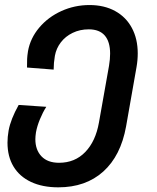

<svg xmlns="http://www.w3.org/2000/svg" viewBox="-20 -580 640 782"><path d="M10.5 1Q10.5 -22.5 15 -48Q23.5 -94.5 56 -152.5L168.5 -145Q154 -122 142.5 -94Q131 -66 126.5 -41Q124 -24.5 124 -13Q124 30.5 149 56.8Q174 83 220.5 83Q285 83 327.2 39.2Q369.5 -4.5 383 -81L424 -312Q428.5 -339 428.5 -361.5Q428.5 -410 406.8 -435.2Q385 -460.5 341.5 -460.5Q305.5 -460.5 276 -446.2Q246.5 -432 227.8 -407.5Q209 -383 203.5 -352.5Q198.5 -323.5 198.5 -296.5L90 -305Q90 -328 90.5 -340Q91 -352 94 -371.5Q103.5 -424.5 139.8 -467.5Q176 -510.5 230 -535Q284 -559.5 344.5 -559.5Q404.5 -559.5 449 -535Q493.5 -510.5 517.2 -466Q541 -421.5 541 -362.5Q541 -334.5 536 -306.5L493.5 -65Q472 54.5 400.5 118.8Q329 183 217.5 183Q153 183 106.2 161Q59.5 139 35 98.2Q10.5 57.5 10.5 1Z"/></svg>

Font: JuliaMono SemiBold
Style: Italic
Weight: 600
Italic angle: -9°
Monospace: yes
Designer: cormullion
Foundry: corm
Version: Version 0.056; ttfautohint (v1.8.4)